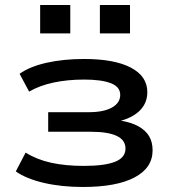

<svg xmlns="http://www.w3.org/2000/svg" viewBox="-20 -736 689 765"><path d="M310 9Q224 9 154 -7.5Q84 -24 43 -53L82 -128Q127 -100 184 -87.5Q241 -75 314 -75Q397 -75 438.5 -91.5Q480 -108 480 -144Q480 -178 445 -194.5Q410 -211 343 -211H172V-289H334Q393 -289 426 -307.5Q459 -326 459 -358Q459 -390 421.5 -404.5Q384 -419 315 -419Q249 -419 193 -407Q137 -395 96 -371L58 -442Q99 -471 166 -486Q233 -501 315 -501Q436 -501 501.5 -466.5Q567 -432 567 -369Q567 -327 539 -297.5Q511 -268 458 -254L457 -256Q502 -249 531 -233Q560 -217 574 -193.5Q588 -170 588 -137Q588 -67 516 -29Q444 9 310 9ZM378 -603V-716H498V-603ZM140 -603V-716H260V-603Z"/></svg>

Font: Nunito Sans 10pt Expanded SemiBold
Style: Regular
Weight: 600
Width: 7
Designer: Vernon Adams
Foundry: Vernon Adams
Version: Version 3.101;gftools[0.9.27]